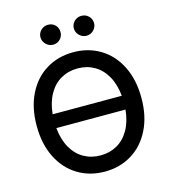

<svg xmlns="http://www.w3.org/2000/svg" viewBox="-131 -1015 997 1129"><g transform="rotate(-15 367.5 -450.5)"><path d="M368.2 9.8Q275.9 9.8 203.4 -34.4Q130.9 -78.6 89.8 -160.9Q48.8 -243.2 48.8 -353.5Q48.8 -464.4 89.8 -546.6Q130.9 -628.9 203.4 -672.9Q275.9 -716.8 368.2 -716.8Q459.5 -716.8 532 -672.9Q604.5 -628.9 645.5 -546.6Q686.5 -464.4 686.5 -353.5Q686.5 -243.2 645.5 -160.9Q604.5 -78.6 532 -34.4Q459.5 9.8 368.2 9.8ZM368.2 -88.9Q424.3 -88.9 469.2 -114.5Q514.2 -140.1 542.7 -190.4Q571.3 -240.7 578.1 -311.5H157.2Q164.1 -240.7 192.6 -190.4Q221.2 -140.1 266.4 -114.5Q311.5 -88.9 368.2 -88.9ZM578.1 -395.5Q571.3 -466.3 542.7 -516.6Q514.2 -566.9 469.2 -592.5Q424.3 -618.2 368.2 -618.2Q311.5 -618.2 266.4 -592.5Q221.2 -566.9 192.6 -516.6Q164.1 -466.3 157.2 -395.5ZM205.1 -850.6Q205.1 -867.2 213.4 -881.1Q221.7 -895 235.8 -903.1Q250 -911.1 266.6 -911.1Q293 -911.1 310.1 -893.8Q327.1 -876.5 327.1 -850.6Q327.1 -834.5 319.3 -820.6Q311.5 -806.6 297.6 -798.3Q283.7 -790 266.6 -790Q250.5 -790 236.3 -798.3Q222.2 -806.6 213.6 -820.8Q205.1 -835 205.1 -850.6ZM408.2 -850.6Q408.2 -867.2 416.5 -881.1Q424.8 -895 439 -903.1Q453.1 -911.1 469.7 -911.1Q495.6 -911.1 513.4 -893.6Q531.2 -876 531.2 -850.6Q531.2 -834.5 522.9 -820.6Q514.6 -806.6 500.5 -798.3Q486.3 -790 469.7 -790Q453.6 -790 439.5 -798.3Q425.3 -806.6 416.7 -820.8Q408.2 -835 408.2 -850.6Z"/></g></svg>

Font: Pretendard Medium
Style: Regular
Weight: 500
Designer: Base glyphs from Inter by Rasmus Andersson; Hangeul glyphs from Noto Sans CJK(Source Han Sans) by Jang Soo-young and Kan
Foundry: Kil Hyung-jin
Version: Version 1.309